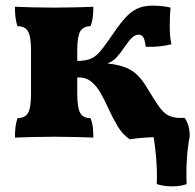

<svg xmlns="http://www.w3.org/2000/svg" viewBox="-20 -485 693 681"><path d="M33 3Q33 -19 35 -35Q37 -51 42 -66Q69 -66 79.5 -84.5Q90 -103 90 -153V-305Q90 -355 79.5 -373.5Q69 -392 42 -392Q37 -407 35 -423Q33 -439 33 -461Q55 -460 93.5 -459Q132 -458 172 -458Q211 -458 249.5 -459Q288 -460 311 -461Q311 -439 309 -423Q307 -407 301 -392Q275 -392 264.5 -373.5Q254 -355 254 -305V-269Q280 -269 297.5 -275Q315 -281 330 -297Q345 -313 365 -342Q395 -387 417.5 -414Q440 -441 463.5 -453Q487 -465 522 -465Q540 -465 556.5 -463Q573 -461 585 -458Q582 -431 582 -392Q582 -353 588 -328Q569 -323 545 -320.5Q521 -318 497 -319Q493 -348 487 -355Q481 -362 472 -362Q460 -362 449 -352Q438 -342 423 -320Q406 -295 393.5 -281.5Q381 -268 361 -260Q411 -255 442.5 -237.5Q474 -220 502 -173Q527 -131 542.5 -109Q558 -87 573 -78Q588 -69 610 -67Q610 -48 607.5 -30Q605 -12 599 0Q582 0 554.5 0.5Q527 1 496 3Q465 5 440 9Q415 -8 398 -36Q381 -64 367 -95Q353 -126 338 -153Q323 -180 303 -196Q283 -212 254 -210V-153Q254 -103 264.5 -84.5Q275 -66 301 -66Q307 -51 309 -35Q311 -19 311 3Q288 2 249.5 1Q211 0 172 0Q132 0 93.5 1Q55 2 33 3ZM536 168Q538 124 533.5 71.5Q529 19 519 -34L559 -67H635Q653 -41 653 -2Q646 33 643 77Q640 121 642 168Q620 176 590.5 176Q561 176 536 168Z"/></svg>

Font: Vollkorn ExtraBold
Style: Regular
Weight: 800
Designer: Friedrich Althausen
Foundry: Friedrich Althausen
Version: Version 5.000; ttfautohint (v1.8.3)